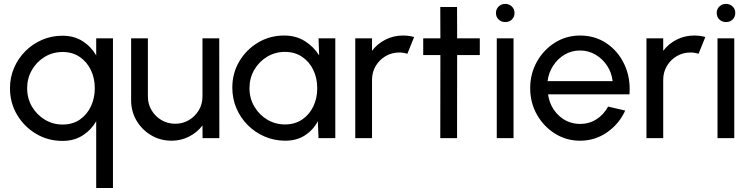

<svg xmlns="http://www.w3.org/2000/svg" viewBox="-20 -692 3759 962"><path d="M293 14Q220.5 14 160.8 -21.5Q101 -57 65.5 -117Q30 -177 30 -250Q30 -304.5 50.5 -352Q71 -399.5 107.2 -435.8Q143.5 -472 191 -492.5Q238.5 -513 293 -513Q351 -513 393.8 -485.8Q436.5 -458.5 462 -414.5V-500H546V250H462V-84.5Q436.5 -40.5 393.8 -13.2Q351 14 293 14ZM294 -431.5Q244.5 -431.5 204 -407Q163.5 -382.5 139.8 -341.2Q116 -300 116 -250Q116 -199 140.2 -157.8Q164.5 -116.5 205 -92.2Q245.5 -68 294 -68Q343.5 -68 379.5 -92.5Q415.5 -117 435.2 -158.5Q455 -200 455 -250Q455 -300.5 435 -341.8Q415 -383 378.8 -407.2Q342.5 -431.5 294 -431.5Z M637 -190V-500H721V-208.5Q721 -170.5 739.5 -139.5Q758 -108.5 789 -90.2Q820 -72 858 -72Q895.5 -72 926.5 -90.2Q957.5 -108.5 976 -139.5Q994.5 -170.5 994.5 -208.5V-500H1078.5L1079 0H995L994.5 -63.5Q968 -28.5 927.5 -7.8Q887 13 840 13Q783.5 13 737.5 -14.2Q691.5 -41.5 664.2 -87.5Q637 -133.5 637 -190Z M1576 -500H1660V0H1576L1572.5 -84.5Q1549 -40.5 1507.8 -13.8Q1466.5 13 1409.5 13Q1354.5 13 1306.2 -7.8Q1258 -28.5 1221.5 -65Q1185 -101.5 1164.5 -149.8Q1144 -198 1144 -253.5Q1144 -325.5 1179 -384.5Q1214 -443.5 1273 -478.8Q1332 -514 1403.5 -514Q1463 -514 1507.2 -486.2Q1551.5 -458.5 1579 -414.5ZM1408 -68.5Q1457.5 -68.5 1493.8 -93Q1530 -117.5 1549.8 -158.8Q1569.5 -200 1569.5 -250Q1569.5 -301 1549.5 -342.2Q1529.5 -383.5 1493 -407.8Q1456.5 -432 1408 -432Q1358.5 -432 1318 -407.5Q1277.5 -383 1253.8 -341.8Q1230 -300.5 1230 -250Q1230 -199 1254.5 -157.8Q1279 -116.5 1319.2 -92.5Q1359.5 -68.5 1408 -68.5Z M1760 0V-500H1844V-437.5Q1870.5 -472.5 1911 -493.2Q1951.5 -514 1999 -514Q2028 -514 2055 -506.5L2021 -422.5Q2000.5 -429 1981 -429Q1943 -429 1912 -410.8Q1881 -392.5 1862.5 -361.5Q1844 -330.5 1844 -292.5V0Z M2384 -416H2270.5L2270 0H2186L2186.5 -416H2100.5V-500H2186.5L2186 -657H2270L2270.5 -500H2384Z M2469 -500H2553V0H2469ZM2511.5 -581.5Q2492 -581.5 2478.5 -594.2Q2465 -607 2465 -627Q2465 -646.5 2478.5 -659.5Q2492 -672.5 2511.5 -672.5Q2531 -672.5 2544.5 -659.5Q2558 -646.5 2558 -627Q2558 -607 2544.8 -594.2Q2531.5 -581.5 2511.5 -581.5Z M2886.5 13Q2817.5 13 2760.8 -22.5Q2704 -58 2670.2 -117.8Q2636.5 -177.5 2636.5 -250Q2636.5 -323 2670.2 -383Q2704 -443 2760.8 -478.5Q2817.5 -514 2886.5 -514Q2961.5 -514 3019.8 -474.5Q3078 -435 3109 -368Q3140 -301 3134 -219.5H2726Q2735 -156 2779.2 -113.8Q2823.5 -71.5 2886.5 -71Q2931.5 -71 2968 -94Q3004.5 -117 3027 -158L3112.5 -138Q3082.5 -71.5 3022 -29.2Q2961.5 13 2886.5 13ZM2723.5 -285.5H3049.5Q3045 -327.5 3022.2 -362.2Q2999.5 -397 2964 -418Q2928.5 -439 2886.5 -439Q2844 -439 2809.2 -418.5Q2774.5 -398 2751.8 -363.2Q2729 -328.5 2723.5 -285.5Z M3219 0V-500H3303V-437.5Q3329.5 -472.5 3370 -493.2Q3410.5 -514 3458 -514Q3487 -514 3514 -506.5L3480 -422.5Q3459.5 -429 3440 -429Q3402 -429 3371 -410.8Q3340 -392.5 3321.5 -361.5Q3303 -330.5 3303 -292.5V0Z M3575 -500H3659V0H3575ZM3617.5 -581.5Q3598 -581.5 3584.5 -594.2Q3571 -607 3571 -627Q3571 -646.5 3584.5 -659.5Q3598 -672.5 3617.5 -672.5Q3637 -672.5 3650.5 -659.5Q3664 -646.5 3664 -627Q3664 -607 3650.8 -594.2Q3637.5 -581.5 3617.5 -581.5Z"/></svg>

Font: Urbanist Medium
Style: Regular
Weight: 500
Designer: Corey Hu
Foundry: Corey Hu
Version: Version 1.321; ttfautohint (v1.8.4.7-5d5b)